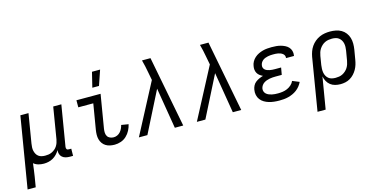

<svg xmlns="http://www.w3.org/2000/svg" viewBox="-93 -1229 3781 1919"><g transform="rotate(-15 1798.0 -270.0)"><path d="M-4 215 118 -520H202L152 -218Q149 -199 148 -180Q147 -161 151 -143.5Q155 -126 163.5 -110.5Q172 -95 186 -84.5Q200 -74 218 -70Q236 -66 255 -66Q272 -66 289 -68.5Q306 -71 323 -79Q340 -87 354.5 -99Q369 -111 379 -126.5Q389 -142 395 -159Q401 -176 404 -193L458 -520H542L472 -98Q471 -92 472 -85.5Q473 -79 476.5 -74Q480 -69 486.5 -67.5Q493 -66 500 -66H523L522 8H487Q466 8 446 3Q426 -2 411 -15Q396 -28 390 -47.5Q384 -67 387 -88Q374 -66 356 -47Q338 -28 316 -15.5Q294 -3 269.5 2.5Q245 8 221 8Q192 8 164.5 0.5Q137 -7 116 -25Q112 8 107.5 41Q103 74 98 107L80 215Z M954 8Q929 8 905.5 3Q882 -2 862.5 -14Q843 -26 829.5 -45Q816 -64 810 -87Q804 -110 804.5 -134.5Q805 -159 809 -184L853 -447H698V-520H948L890 -172Q887 -152 888 -132.5Q889 -113 898.5 -97Q908 -81 926 -73.5Q944 -66 963 -66Q982 -66 1000 -74Q1018 -82 1031.5 -97Q1045 -112 1053.5 -130Q1062 -148 1066 -166L1140 -154Q1133 -123 1117.5 -92.5Q1102 -62 1076.5 -38Q1051 -14 1018.5 -3Q986 8 954 8ZM884 -600 922 -755H1006L953 -600Z M1205 0 1479 -521 1463 -605Q1457 -638 1450 -670.5Q1443 -703 1434 -735H1522L1664 0H1577L1507 -423L1293 0Z M1805 0 2079 -521 2063 -605Q2057 -638 2050 -670.5Q2043 -703 2034 -735H2122L2264 0H2177L2107 -423L1893 0Z M2658 8Q2630 8 2603 5Q2576 2 2550.5 -5.5Q2525 -13 2502.5 -26.5Q2480 -40 2464.5 -60.5Q2449 -81 2443.5 -107.5Q2438 -134 2443 -162Q2446 -182 2456 -202Q2466 -222 2483.5 -235.5Q2501 -249 2521 -258Q2541 -267 2562 -273Q2545 -281 2530.5 -292Q2516 -303 2507 -318.5Q2498 -334 2495.5 -353Q2493 -372 2497 -392Q2500 -415 2512 -436.5Q2524 -458 2542.5 -474.5Q2561 -491 2583 -501.5Q2605 -512 2627.5 -518Q2650 -524 2673.5 -526Q2697 -528 2719 -528Q2743 -528 2766.5 -526Q2790 -524 2812 -518Q2834 -512 2854.5 -502Q2875 -492 2890 -476Q2905 -460 2911.5 -437.5Q2918 -415 2914 -391L2913 -385H2830L2831 -387Q2833 -401 2827.5 -412.5Q2822 -424 2812 -431.5Q2802 -439 2790.5 -443.5Q2779 -448 2766.5 -450.5Q2754 -453 2740.5 -453.5Q2727 -454 2713 -454Q2700 -454 2686.5 -453Q2673 -452 2659.5 -449Q2646 -446 2632.5 -441Q2619 -436 2607.5 -427Q2596 -418 2588.5 -405.5Q2581 -393 2579 -380Q2576 -366 2580 -353.5Q2584 -341 2593.5 -332.5Q2603 -324 2615.5 -319Q2628 -314 2641 -311.5Q2654 -309 2667.5 -308Q2681 -307 2695 -307H2759L2746 -234H2682Q2667 -234 2651.5 -233Q2636 -232 2620 -229Q2604 -226 2588.5 -220.5Q2573 -215 2559 -205.5Q2545 -196 2536 -182Q2527 -168 2524 -153Q2521 -136 2526.5 -121Q2532 -106 2543.5 -96Q2555 -86 2569.5 -80Q2584 -74 2599.5 -70.5Q2615 -67 2631 -66Q2647 -65 2664 -65Q2687 -65 2711.5 -68.5Q2736 -72 2759 -82Q2782 -92 2801.5 -109.5Q2821 -127 2830 -149L2901 -120Q2891 -98 2875 -78Q2859 -58 2839 -43Q2819 -28 2796.5 -18Q2774 -8 2751 -2Q2728 4 2704.5 6Q2681 8 2658 8Z M2996 215 3086 -330Q3091 -357 3100.5 -383.5Q3110 -410 3126.5 -434Q3143 -458 3166 -477Q3189 -496 3215 -507.5Q3241 -519 3268.5 -523.5Q3296 -528 3323 -528Q3354 -528 3384 -522Q3414 -516 3439 -501.5Q3464 -487 3482 -463.5Q3500 -440 3508.5 -411.5Q3517 -383 3517 -352Q3517 -321 3512 -290L3495 -190Q3491 -165 3483.5 -140.5Q3476 -116 3463 -93Q3450 -70 3431.5 -50Q3413 -30 3390 -16.5Q3367 -3 3341.5 2.5Q3316 8 3291 8Q3262 8 3235 1Q3208 -6 3187 -22.5Q3166 -39 3153 -63Q3140 -87 3135 -114L3080 215ZM3259 -66Q3277 -66 3295.5 -69Q3314 -72 3331 -80.5Q3348 -89 3363 -102.5Q3378 -116 3388 -132Q3398 -148 3404 -166Q3410 -184 3413 -202L3430 -302Q3433 -321 3433.5 -340Q3434 -359 3430 -377Q3426 -395 3416.5 -410Q3407 -425 3393 -435.5Q3379 -446 3360.5 -450Q3342 -454 3323 -454Q3305 -454 3286.5 -451Q3268 -448 3250.5 -439.5Q3233 -431 3218.5 -417.5Q3204 -404 3193.5 -388Q3183 -372 3177 -354Q3171 -336 3168 -318L3153 -227Q3150 -207 3149.5 -187.5Q3149 -168 3152 -149.5Q3155 -131 3164 -114.5Q3173 -98 3187 -86.5Q3201 -75 3220 -70.5Q3239 -66 3259 -66Z"/></g></svg>

Font: Iosevka Extended
Style: Italic
Weight: 400
Width: 7
Italic angle: -9°
Monospace: yes
Designer: Belleve Invis
Foundry: Belleve Invis
Version: Version 32.5.0; ttfautohint (v1.8.4)